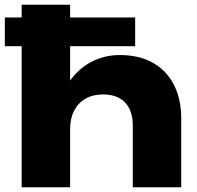

<svg xmlns="http://www.w3.org/2000/svg" viewBox="-35 -790 833 810"><path d="M-14.6 -716.2H535.2V-595H-14.6ZM56.4 -770H260.8V0H56.4ZM470.2 -557.8Q552.6 -557.8 610.4 -524.9Q668.2 -492 698.9 -431.9Q729.6 -371.8 729.6 -289.6V0H525.2V-259.6Q525.2 -323.6 492.7 -357.6Q460.2 -391.6 399.4 -391.6Q357 -391.6 325.7 -373.7Q294.4 -355.8 277.6 -322.9Q260.8 -290 260.8 -244.8L197.4 -277.6Q209.4 -369.2 248.2 -431.5Q287 -493.8 344.4 -525.8Q401.8 -557.8 470.2 -557.8Z"/></svg>

Font: Unbounded
Style: Regular
Weight: 400
Designer: Luke Prowse, Jean-Baptiste Morizot, Fátima Lázaro, Florian Runge
Foundry: NaN
Version: Version 1.701;gftools[0.9.28.dev5+ged2979d]